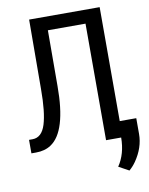

<svg xmlns="http://www.w3.org/2000/svg" viewBox="-96 -780 803 1033"><g transform="rotate(-10 305.5 -264.0)"><path d="M611.3 -2.4Q611.3 72.3 562.5 142.6Q546.9 165 526.4 182.6L470.2 151.9Q512.7 89.4 513.2 0H430.7V-636.7H225.1L224.1 -332Q224.1 -84 130.4 -22.5Q96.7 0 47.9 0H22.9V-73.7H42.5Q92.8 -74.2 113.3 -139.6Q133.8 -205.1 133.8 -332L135.7 -710.9H521V-88.4H611.3Z"/></g></svg>

Font: RobotoMono-Regular
Style: Regular
Weight: 400
Designer: Google
Version: Version 2.000985; 2015; ttfautohint (v1.3)